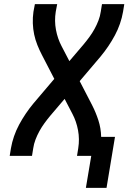

<svg xmlns="http://www.w3.org/2000/svg" viewBox="-20 -755 640 930"><path d="M396 155 422 0H353L359 -37Q366 -81 358 -124Q350 -167 331 -203L293 -276L224 -195Q209 -177 195.5 -158.5Q182 -140 171 -120Q160 -100 152 -79Q144 -58 141 -37L135 0H27L33 -37Q38 -66 48 -95Q58 -124 72.5 -151Q87 -178 104.5 -204Q122 -230 142 -254L243 -373L183 -489Q171 -512 161 -537Q151 -562 145.5 -588Q140 -614 139 -642Q138 -670 142 -698L149 -735H257L250 -698Q243 -654 251 -611Q259 -568 278 -532L316 -459L385 -540Q400 -558 413.5 -576.5Q427 -595 438 -615Q449 -635 457 -656Q465 -677 468 -698L474 -735H582L576 -698Q571 -669 561 -640Q551 -611 536.5 -584Q522 -557 504.5 -531Q487 -505 467 -481L366 -362L426 -246Q444 -211 456.5 -172.5Q469 -134 470 -92H537L496 155Z"/></svg>

Font: Iosevka Curly SmBdExObl
Style: Regular
Weight: 600
Width: 7
Italic angle: -9°
Monospace: yes
Designer: Belleve Invis
Foundry: Belleve Invis
Version: Version 11.1.0; ttfautohint (v1.8.3)